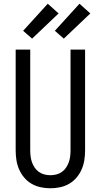

<svg xmlns="http://www.w3.org/2000/svg" viewBox="-20 -1001 540 1029"><path d="M250 8Q224 8 198 2.5Q172 -3 149.5 -16Q127 -29 110 -49Q93 -69 82.5 -93Q72 -117 68 -143Q64 -169 64 -195V-735H142V-195Q142 -179 144 -162.5Q146 -146 151.5 -131Q157 -116 166 -102.5Q175 -89 188.5 -79.5Q202 -70 218 -66Q234 -62 250 -62Q266 -62 282 -66Q298 -70 311.5 -79.5Q325 -89 334 -102.5Q343 -116 348.5 -131Q354 -146 356 -162.5Q358 -179 358 -195V-735H436V-195Q436 -169 432 -143Q428 -117 417.5 -93Q407 -69 390 -49Q373 -29 350.5 -16Q328 -3 302 2.5Q276 8 250 8ZM322 -794 274 -836 406 -981 464 -929ZM152 -794 104 -836 236 -981 294 -929Z"/></svg>

Font: Iosevka MaddieWtf
Style: Regular
Weight: 400
Monospace: yes
Designer: Belleve Invis
Foundry: Belleve Invis
Version: Version 31.3.0; ttfautohint (v1.8.3)